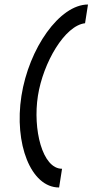

<svg xmlns="http://www.w3.org/2000/svg" viewBox="-20 -715 410 851"><path d="M75 -290C42 -79 116 116 242 116L255 33C167 33 125 -143 148 -290C171 -437 267 -602 357 -612L370 -695C244 -695 108 -501 75 -290Z"/></svg>

Font: Charger Sport
Style: Obl
Weight: 400
Designer: Jasper
Foundry: Cannot Into Space Fonts
Version: Version 1.1